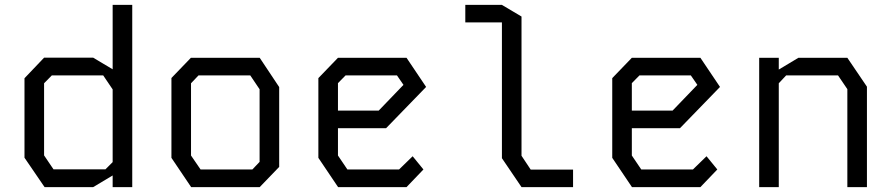

<svg xmlns="http://www.w3.org/2000/svg" viewBox="-20 -764 3640 784"><path d="M440 -744H520V0H440V-47.5L360.5 0H162L80 -120V-444.5L160 -528.5H360.5L440 -481ZM160 -129.5 198.5 -72.5H410.5L440 -102V-399L401.5 -456H191.5L160 -424Z M759.5 -528 680 -445.5V-119.5L760.5 0H1040.5L1120 -82.5V-408.5L1040.5 -528ZM760 -129V-424L790.5 -456H1002L1040 -399.5V-103L1010.5 -72H799Z M1360 -528 1280 -445V-119.5L1360.5 0H1640L1709 -72L1665 -126L1609.5 -72H1398.5L1360 -129V-240.5H1556.5L1720 -409L1640 -528ZM1360 -424.5 1391 -456H1601L1627.5 -417.5L1526.5 -312.5H1360Z M1880 -744H2029.5L2109.5 -696.5V-128L2147 -71.5H2320V0H2109.5L2029.5 -118V-672.5H1880Z M2560 -528 2480 -445V-119.5L2560.5 0H2840L2909 -72L2865 -126L2809.5 -72H2598.5L2560 -129V-240.5H2756.5L2920 -409L2840 -528ZM2560 -424.5 2591 -456H2801L2827.5 -417.5L2726.5 -312.5H2560Z M3080 -528V0H3160V-424L3190 -456H3402L3440 -400V0H3520V-410L3440 -528H3240L3160 -480V-528Z"/></svg>

Font: Kode Mono
Style: Regular
Weight: 400
Monospace: yes
Designer: Isa Ozler
Foundry: Kadena LLC
Version: Version 1.000;gftools[0.9.28]